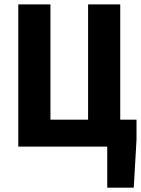

<svg xmlns="http://www.w3.org/2000/svg" viewBox="-20 -672 646 880"><path d="M63.8 0V-651.8H211.2V-123.6H383.7V-651.8H531.1V0ZM471.5 188V0H443.6V-123.6H605.7V-31.8L593.1 188Z"/></svg>

Font: Source Code Pro ExtraLight
Style: Regular
Weight: 200
Monospace: yes
Designer: Paul D. Hunt, Teo Tuominen
Foundry: Adobe
Version: Version 1.026;hotconv 1.1.0;makeotfexe 2.6.0